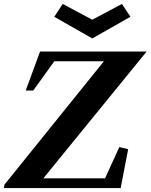

<svg xmlns="http://www.w3.org/2000/svg" viewBox="-43 -964 772 984"><path d="M-23.2 0 -19.8 -18.2 495.2 -657.2 497.2 -650H226.8L240.8 -657.6L127.2 -500H88.8L162.4 -700H708.6L173.2 -42.8L171.6 -50H504.8L492.4 -43.6L568.6 -210.4L613.8 -199.2L575.4 0ZM430 -767 235.2 -878 278.6 -943.8 430 -863 582 -943.8 625.4 -878Z"/></svg>

Font: Wittgenstein
Style: Italic
Weight: 400
Italic angle: -11°
Designer: Jörg Drees
Foundry: Jörg Drees
Version: Version 1.500